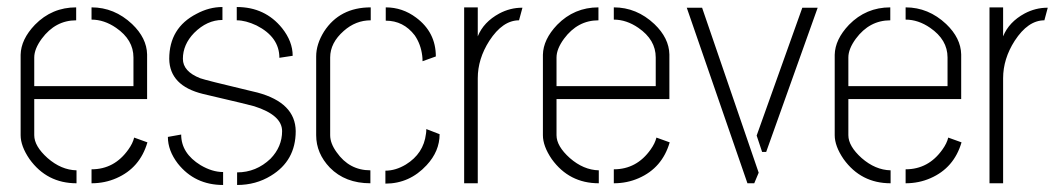

<svg xmlns="http://www.w3.org/2000/svg" viewBox="-20 -525 3041 550"><path d="M39.1 -137.7V-368.2Q40 -412.1 80.1 -454.1Q128.9 -503.9 198.2 -503.9V-466.8Q138.7 -466.8 99.6 -414.1Q78.1 -384.8 78.1 -360.4V-278.3H362.3V-360.4Q362.3 -411.1 312.5 -445.3Q278.3 -468.8 242.2 -468.8V-503.9Q307.6 -503.9 358.4 -456.1Q400.4 -416 401.4 -369.1V-241.2H78.1V-137.7Q78.1 -106.4 116.2 -72.3Q155.3 -38.1 199.2 -37.1V0Q114.3 0 64.5 -69.3Q39.1 -106.4 39.1 -137.7ZM242.2 0V-40Q307.6 -40 347.7 -96.7Q360.4 -114.3 364.3 -130.9L402.3 -117.2Q380.9 -43.9 313.5 -14.6Q280.3 0 242.2 0Z M460.9 -132.8 499 -139.6Q499 -85.9 554.7 -51.8Q587.9 -32.2 619.1 -32.2V4.9Q538.1 4.9 489.3 -56.6Q460.9 -93.8 460.9 -132.8ZM464.8 -356.4Q464.8 -445.3 543 -485.4Q579.1 -504.9 617.2 -504.9V-467.8Q573.2 -467.8 536.1 -430.7Q503.9 -397.5 503.9 -356.4Q503.9 -320.3 553.7 -300.8Q570.3 -294.9 689.5 -266.6Q705.1 -262.7 717.8 -259.8Q826.2 -230.5 827.1 -149.4Q827.1 -64.5 755.9 -21.5Q712.9 4.9 659.2 4.9V-31.2Q713.9 -31.2 754.9 -70.3Q788.1 -104.5 788.1 -149.4Q788.1 -195.3 708 -220.7Q695.3 -224.6 574.2 -252.9Q567.4 -254.9 561.5 -255.9Q465.8 -279.3 464.8 -356.4ZM658.2 -466.8V-504.9Q739.3 -504.9 788.1 -444.3Q818.4 -406.2 818.4 -365.2L780.3 -359.4Q780.3 -418.9 714.8 -452.1Q683.6 -466.8 658.2 -466.8Z M885.7 -137.7Q885.7 -85.9 924.8 -44.9Q968.8 0 1041 0V-37.1Q980.5 -37.1 944.3 -88.9Q925.8 -114.3 925.8 -137.7V-360.4Q925.8 -402.3 964.8 -436.5Q999 -466.8 1042 -466.8V-503.9Q953.1 -503.9 908.2 -434.6Q885.7 -398.4 885.7 -363.3ZM1085 -465.8Q1135.7 -465.8 1168 -423.8Q1185.5 -398.4 1189.5 -365.2Q1190.4 -359.4 1190.4 -349.6L1228.5 -363.3Q1228.5 -432.6 1171.9 -474.6Q1132.8 -503.9 1085 -503.9ZM1084 1Q1153.3 1 1202.1 -51.8Q1239.3 -91.8 1239.3 -140.6L1201.2 -155.3Q1201.2 -146.5 1200.2 -141.6Q1193.4 -85 1142.6 -53.7Q1113.3 -36.1 1084 -36.1Z M1309.6 0V-503.9H1348.6V-420.9Q1365.2 -461.9 1410.2 -486.3Q1441.4 -502.9 1475.6 -502.9H1476.6L1466.8 -466.8Q1419.9 -466.8 1381.8 -408.2Q1348.6 -356.4 1348.6 -300.8V0Z M1535.2 -137.7V-368.2Q1536.1 -412.1 1576.2 -454.1Q1625 -503.9 1694.3 -503.9V-466.8Q1634.8 -466.8 1595.7 -414.1Q1574.2 -384.8 1574.2 -360.4V-278.3H1858.4V-360.4Q1858.4 -411.1 1808.6 -445.3Q1774.4 -468.8 1738.3 -468.8V-503.9Q1803.7 -503.9 1854.5 -456.1Q1896.5 -416 1897.5 -369.1V-241.2H1574.2V-137.7Q1574.2 -106.4 1612.3 -72.3Q1651.4 -38.1 1695.3 -37.1V0Q1610.4 0 1560.5 -69.3Q1535.2 -106.4 1535.2 -137.7ZM1738.3 0V-40Q1803.7 -40 1843.8 -96.7Q1856.4 -114.3 1860.4 -130.9L1898.4 -117.2Q1877 -43.9 1809.6 -14.6Q1776.4 0 1738.3 0Z M1947.3 -502.9H1991.2L2153.3 -30.3L2140.6 0H2121.1ZM2147.5 -136.7 2278.3 -502.9H2322.3L2174.8 -89.8H2163.1Z M2371.1 -137.7V-368.2Q2372.1 -412.1 2412.1 -454.1Q2460.9 -503.9 2530.3 -503.9V-466.8Q2470.7 -466.8 2431.6 -414.1Q2410.2 -384.8 2410.2 -360.4V-278.3H2694.3V-360.4Q2694.3 -411.1 2644.5 -445.3Q2610.4 -468.8 2574.2 -468.8V-503.9Q2639.6 -503.9 2690.4 -456.1Q2732.4 -416 2733.4 -369.1V-241.2H2410.2V-137.7Q2410.2 -106.4 2448.2 -72.3Q2487.3 -38.1 2531.2 -37.1V0Q2446.3 0 2396.5 -69.3Q2371.1 -106.4 2371.1 -137.7ZM2574.2 0V-40Q2639.6 -40 2679.7 -96.7Q2692.4 -114.3 2696.3 -130.9L2734.4 -117.2Q2712.9 -43.9 2645.5 -14.6Q2612.3 0 2574.2 0Z M2814.5 0V-503.9H2853.5V-420.9Q2870.1 -461.9 2915 -486.3Q2946.3 -502.9 2980.5 -502.9H2981.4L2971.7 -466.8Q2924.8 -466.8 2886.7 -408.2Q2853.5 -356.4 2853.5 -300.8V0Z"/></svg>

Font: Post No Bills Colombo Light
Style: Regular
Weight: 300
Designer: Kosala Senevirathne, Siva Puranthara, Lasantha Premarathna, Tharique Azeez
Foundry: Mooniak
Version: Version 1.220 ; ttfautohint (v1.6)